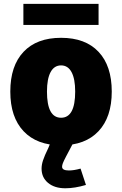

<svg xmlns="http://www.w3.org/2000/svg" viewBox="-20 -759 640 1010"><path d="M498.5 -738.8V-627.9H103V-738.8ZM403.8 127.9 432.1 213.9Q373 231.4 323.7 231.4Q267.1 231.4 232.9 203.1Q198.7 174.8 198.7 127.9Q198.7 107.9 206.3 84.5Q213.9 61 234.4 19L242.2 0V-0.5L359.4 -1.5L361.3 0L327.1 64.9Q315.4 87.4 311 98.6Q306.6 109.9 306.6 118.2Q306.6 137.7 342.3 137.7Q369.1 137.7 403.8 127.9ZM301.3 -560.1Q429.2 -560.1 498.5 -486.3Q567.9 -412.6 567.9 -277.3Q567.9 -142.6 498 -68.6Q428.2 5.4 301.3 5.4Q174.3 5.4 104.2 -68.6Q34.2 -142.6 34.2 -277.3Q34.2 -412.6 103.8 -486.3Q173.3 -560.1 301.3 -560.1ZM301.3 -415Q265.1 -415 246.1 -379.6Q227.1 -344.2 227.1 -277.3Q227.1 -139.6 301.3 -139.6Q375.5 -139.6 375.5 -277.3Q375.5 -344.2 356.4 -379.6Q337.4 -415 301.3 -415Z"/></svg>

Font: Estedad-FD Black
Style: Regular
Weight: 900
Designer: Amin Abedi
Version: Version 7.3